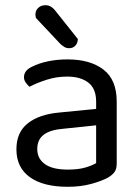

<svg xmlns="http://www.w3.org/2000/svg" viewBox="-20 -703 539 737"><path d="M240 -52Q282 -52 309.5 -60.5Q337 -69 349 -77V-222L225 -209Q173 -205 148 -186Q123 -167 123 -131Q123 -94 152.5 -73Q182 -52 240 -52ZM239 -475Q326 -475 377 -436Q428 -397 428 -313V-76Q428 -54 419.5 -42.5Q411 -31 394 -21Q370 -8 330 3Q290 14 240 14Q146 14 94.5 -23Q43 -60 43 -130Q43 -195 86.5 -229.5Q130 -264 207 -271L349 -285V-313Q349 -363 319 -386Q289 -409 238 -409Q197 -409 159.5 -397Q122 -385 93 -370Q85 -377 78.5 -386.5Q72 -396 72 -406Q72 -432 101 -446Q128 -460 163.5 -467.5Q199 -475 239 -475ZM212 -534 118 -634Q117 -638 116.5 -641.5Q116 -645 116 -647Q116 -663 127 -673Q138 -683 154 -683Q165 -683 173.5 -678.5Q182 -674 189 -666L279 -553Q278 -537 269 -527.5Q260 -518 246 -518Q235 -518 227.5 -522.5Q220 -527 212 -534Z"/></svg>

Font: Baloo Tamma 2
Style: Regular
Weight: 400
Designer: Divya Kowshik, Shuchita Grover and Ek Type
Foundry: Ek Type
Version: Version 1.700